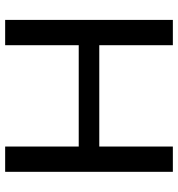

<svg xmlns="http://www.w3.org/2000/svg" viewBox="8 -718 710 767"><g transform="rotate(-90 363.5 -335.0)"><path d="M60.1 -669.9H161.1V-376H565.9V-669.9H667V0H565.9V-293.9H161.1V0H60.1Z"/></g></svg>

Font: LT Wave
Style: Regular
Weight: 400
Designer: Daniel Lyons
Version: Version 2.5 (Glyphs App)